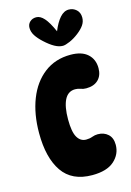

<svg xmlns="http://www.w3.org/2000/svg" viewBox="-126 -888 655 962"><g transform="rotate(-15 201.5 -407.5)"><path d="M230 11Q125 11 75.5 -61Q26 -133 26 -261Q26 -360 56 -436.5Q86 -513 143 -556.5Q200 -600 279 -600Q337 -600 367.5 -572.5Q398 -545 398 -499Q398 -461 375.5 -439Q353 -417 313 -417Q297 -417 284.5 -422Q272 -427 257 -427Q220 -427 202 -391.5Q184 -356 184 -290Q184 -225 200.5 -197Q217 -169 246 -169Q264 -169 278.5 -174.5Q293 -180 308 -180Q340 -180 361 -161Q382 -142 382 -106Q382 -57 344 -23Q306 11 230 11ZM255 -653Q235 -653 212.5 -665.5Q190 -678 164 -702Q141 -723 128.5 -742.5Q116 -762 116 -783Q116 -802 129 -814Q142 -826 162 -826Q183 -826 203 -803.5Q223 -781 245 -731Q262 -773 283 -797Q304 -821 329 -821Q352 -821 368.5 -806Q385 -791 385 -765Q385 -744 373 -726.5Q361 -709 339 -692Q316 -674 292 -663.5Q268 -653 255 -653Z"/></g></svg>

Font: DynaPuff Condensed Medium
Style: Regular
Weight: 500
Width: 3
Designer: Toshi Omagari, Jennifer Daniel
Foundry: Google Fonts
Version: Version 2.000; ttfautohint (v1.8.4.7-5d5b)